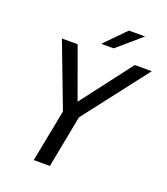

<svg xmlns="http://www.w3.org/2000/svg" viewBox="-161 -1019 980 1130"><g transform="rotate(20 329.0 -454.0)"><path d="M449.7 -907.7H551.3L401.4 -778.8H323.2ZM248 -327.1 95.2 -729H193.8L309.1 -411.1L551.8 -729H658.2L348.1 -327.1L285.2 0H184.1Z"/></g></svg>

Font: Hack
Style: Italic
Weight: 400
Italic angle: -11°
Monospace: yes
Designer: Christopher Simpkins
Foundry: Christopher Simpkins
Version: Version 2.019; ttfautohint (v1.4.1) -l 4 -r 80 -G 350 -x 0 -